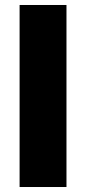

<svg xmlns="http://www.w3.org/2000/svg" viewBox="-20 -750 345 770"><path d="M58.6 -730V0H246.6V-730Z"/></svg>

Font: Wand UI Pro Black
Style: Regular
Weight: 900
Designer: Andreas Faust
Version: Version 1.003;FEAKit 1.0